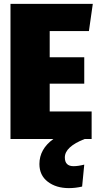

<svg xmlns="http://www.w3.org/2000/svg" viewBox="-20 -716 510 989"><path d="M236 -142H452V0H416Q314 40 314 95Q314 140 359 140Q382 140 414 132L403 245Q369 253 335 253Q269 253 226 220Q183 187 183 129Q183 52 255 0H34V-696H458L438 -556H236V-421H414V-285H236Z"/></svg>

Font: Fira Sans Condensed Black
Style: Regular
Weight: 900
Width: 3
Designer: Carrois Corporate & Edenspiekermann AG
Foundry: Carrois Corporate GbR & Edenspiekermann AG
Version: Version 4.203